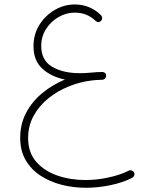

<svg xmlns="http://www.w3.org/2000/svg" viewBox="-20 -573 689 873"><path d="M71.8 54.2Q71.8 -9.8 99.4 -61.3Q127 -112.8 173.3 -150.6Q219.7 -188.5 275.4 -211.4Q213.4 -223.6 172.9 -260.5Q132.3 -297.4 132.3 -362.8Q132.3 -417 159.2 -460Q186 -502.9 229 -527.8Q272 -552.7 319.8 -552.7Q354.5 -552.7 384.8 -540.3Q415 -527.8 438 -504.9Q443.4 -500.5 444.3 -492.9Q445.3 -485.4 440.9 -480Q430.2 -466.8 415.5 -477.1Q377 -515.6 319.8 -515.6Q281.7 -515.6 246.8 -495.8Q211.9 -476.1 189.7 -441.7Q167.5 -407.2 167.5 -363.8Q167.5 -298.8 217 -269.5Q266.6 -240.2 344.2 -240.2Q356 -240.2 368.4 -241Q380.9 -241.7 393.6 -242.7Q418.9 -245.6 443.4 -245.6Q443.8 -245.6 444.3 -245.6H444.8Q445.8 -245.6 446.8 -245.6Q446.8 -245.6 447.3 -245.6Q462.4 -243.2 462.4 -229V-228.5V-228Q462.4 -223.1 460 -219.2Q459.5 -218.8 459.5 -218.3Q459.5 -218.3 459 -218.3Q454.1 -210.4 445.3 -210.4Q437.5 -210 428.7 -209.7Q419.9 -209.5 410.2 -208.5Q402.8 -208 396 -207Q343.3 -200.7 292.2 -179.9Q241.2 -159.2 199.5 -125.5Q157.7 -91.8 132.8 -46.4Q107.9 -1 107.9 55.2Q107.9 120.1 144.5 162.4Q181.2 204.6 240.7 225.1Q300.3 245.6 369.1 245.6Q419.9 245.6 473.1 234.1Q526.4 222.7 564.9 203.1Q571.3 199.7 578.6 202.1Q585.9 204.6 589.4 210.9Q592.8 217.3 590.3 224.6Q587.9 231.9 581.5 235.4Q538.6 257.3 481.9 269Q425.3 280.8 370.6 280.8Q313.5 280.8 260 267.1Q206.5 253.4 164.1 225.6Q121.6 197.8 96.7 155Q71.8 112.3 71.8 54.2Z"/></svg>

Font: Mikhak ExtraLight
Style: Regular
Weight: 200
Designer: Amin Abedi
Version: Version 3.3